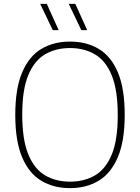

<svg xmlns="http://www.w3.org/2000/svg" viewBox="-20 -964 724 993"><path d="M342 9Q257.5 9 193.8 -29Q130 -67 94.5 -150.5Q59 -234 59 -370Q59 -506.5 94.8 -590Q130.5 -673.5 194.2 -711.2Q258 -749 342 -749Q427 -749 490.5 -711.2Q554 -673.5 589.5 -590Q625 -506.5 625 -370Q625 -234 589.2 -150.5Q553.5 -67 489.8 -29Q426 9 342 9ZM342 -24.5Q415.5 -24.5 471.2 -57Q527 -89.5 558 -164.8Q589 -240 589 -368Q589 -498 558 -574Q527 -650 471.2 -682.8Q415.5 -715.5 342 -715.5Q268.5 -715.5 213 -683Q157.5 -650.5 126.2 -575.2Q95 -500 95 -372Q95 -242 126.2 -166Q157.5 -90 213 -57.2Q268.5 -24.5 342 -24.5ZM400.5 -808 335.5 -944H369.5L431 -808ZM253 -808 188 -944H222L283.5 -808Z"/></svg>

Font: Encode Sans Condensed Thin Thin
Style: Regular
Weight: 250
Version: Version 3.002